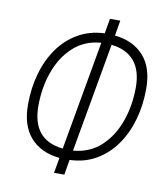

<svg xmlns="http://www.w3.org/2000/svg" viewBox="-81 -782 749 860"><g transform="rotate(10 293.0 -351.5)"><path d="M222.7 9.8 234.9 -60.1Q149.4 -68.8 102.1 -122.3Q54.7 -175.8 54.7 -271Q54.7 -346.2 73.5 -412.6Q92.3 -479 128.7 -530.3Q165 -581.5 217.8 -611.8Q270.5 -642.1 337.9 -645L349.6 -712.9H396.5L384.8 -643.1Q469.2 -634.3 516.6 -581.3Q564 -528.3 564 -433.1Q564 -357.9 545.2 -291.5Q526.4 -225.1 490 -173.8Q453.6 -122.6 401.1 -92Q348.6 -61.5 281.2 -59.1L269.5 9.8ZM242.2 -104 330.1 -600.6Q255.9 -595.2 204.8 -548.8Q153.8 -502.4 127.7 -429.9Q101.6 -357.4 101.6 -273.4Q101.6 -118.7 242.2 -104ZM377 -599.6 289.1 -103Q363.3 -108.9 414.1 -155.3Q464.8 -201.7 491 -274.2Q517.1 -346.7 517.1 -430.7Q517.1 -507.8 481 -550Q444.8 -592.3 377 -599.6Z"/></g></svg>

Font: Cascadia Mono ExtraLight
Style: Italic
Weight: 200
Italic angle: -10°
Monospace: yes
Designer: Aaron Bell
Foundry: Saja Typeworks
Version: Version 2404.023; ttfautohint (v1.8.4)